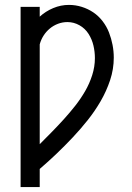

<svg xmlns="http://www.w3.org/2000/svg" viewBox="-20 -548 540 783"><path d="M64 215V-520H142V-480Q166 -502 197 -515Q228 -528 261 -528Q288 -528 313.5 -520Q339 -512 360.5 -497.5Q382 -483 398.5 -461.5Q415 -440 424.5 -415.5Q434 -391 439 -365Q444 -339 444 -313Q444 -266 429 -221Q414 -176 390.5 -135.5Q367 -95 338 -58.5Q309 -22 277 12Q245 46 211 78.5Q177 111 142 141V215ZM142 40Q167 15 192 -10.5Q217 -36 241 -62.5Q265 -89 287 -117Q309 -145 327 -176Q345 -207 356 -241.5Q367 -276 367 -311Q367 -337 361 -362.5Q355 -388 341 -410Q327 -432 304 -445Q281 -458 255 -458Q235 -458 216.5 -451Q198 -444 183 -431.5Q168 -419 157.5 -402.5Q147 -386 142 -367Z"/></svg>

Font: Zed Mono
Style: Regular
Weight: 400
Monospace: yes
Designer: Belleve Invis
Foundry: Belleve Invis
Version: Version 1.0.0; ttfautohint (v1.8.4)